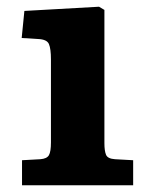

<svg xmlns="http://www.w3.org/2000/svg" viewBox="-20 -551 444 571"><path d="M45.5 0V-74.5L100 -77.5Q119.5 -79 125.5 -89.5Q131.5 -100 131.5 -127.5V-374Q131.5 -406 125.5 -420Q119.5 -434 93 -435L44.5 -438L52.5 -518.5L274.5 -531L290.5 -521.5V-125Q290.5 -102.5 295.3 -90.8Q300 -79 322 -77.5L376 -74.5V0Z"/></svg>

Font: Literata Variable Black
Style: Regular
Weight: 900
Designer: Latin by Veronika Burian and Jose Scaglione. Greek by Irene Vlachou. Cyrillic by Vera Evstafieva.
Foundry: TypeTogether
Version: Version 3.021